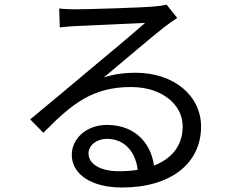

<svg xmlns="http://www.w3.org/2000/svg" viewBox="-20 -774 1040 837"><path d="M238.1 -737 240.6 -654.4C262.2 -657.2 284.8 -658.9 307.4 -660.3C359.6 -663.1 559.6 -672 612.6 -674.2C562.2 -629.4 436.9 -524.4 380.9 -478.4C323.1 -429.4 194.5 -321.9 111.6 -253.6L169.1 -195.1C295.6 -324.3 385.4 -394.6 551.5 -394.6C682.3 -394.6 776.4 -321.1 776.4 -222.9C776.4 -97.8 669.6 -27.5 499.2 -27.5C420.8 -27.5 365.8 -56.8 365.8 -105.5C365.8 -140.1 400.7 -168.7 446.5 -168.7C526 -168.7 575.7 -107.4 581.2 -22.2L653 -34.4C646.9 -135.5 579.6 -229.4 446.7 -229.4C354 -229.4 292.9 -167.5 292.9 -99C292.9 -15.9 375.8 43.4 511.9 43.4C723.9 43.4 856.5 -61.2 856.5 -222.1C856.5 -357.3 737.3 -456.9 571.4 -456.9C526.1 -456.9 478 -451.6 432.5 -436.3C510.1 -500.8 646.2 -617.3 695.5 -655.3C714.4 -670.3 734.3 -683.5 752.4 -695.8L706.1 -754C695.5 -750.6 681.5 -748.5 651.8 -745.7C598.9 -740.7 361.1 -733.4 309 -733.4C288.8 -733.4 260.5 -734.2 238.1 -737Z"/></svg>

Font: Source Han Sans JP VF
Style: Regular
Weight: 250
Designer: Ryoko NISHIZUKA 西塚涼子 (kana, bopomofo & ideographs); Paul D. Hunt (Latin, Greek & Cyrillic); Sandoll Communications 산돌커뮤니
Foundry: Adobe
Version: Version 2.004;hotconv 1.0.118;makeotfexe 2.5.65603